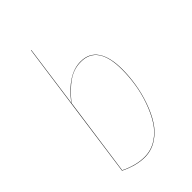

<svg xmlns="http://www.w3.org/2000/svg" viewBox="-221 -814 908 908"><g transform="rotate(-45 232.5 -360.5)"><path d="M295.9 -526.9Q353 -526.9 381.6 -484.6Q410.2 -442.4 410.2 -361.8Q410.2 -314.9 402.3 -265.4Q394.5 -215.8 377.2 -166.3Q359.9 -116.7 335.2 -78.1Q310.5 -39.6 272.9 -15.4Q235.4 8.8 190.9 8.8Q134.8 8.8 69.8 -22.9L168 -730H169.9L127 -419.9Q209.5 -526.9 295.9 -526.9ZM295.9 -524.9Q249.5 -524.9 209.2 -497.6Q168.9 -470.2 127 -418L71.8 -23.9Q134.8 6.8 190.9 6.8Q235.4 6.8 272.5 -17.1Q309.6 -41 334 -79.6Q358.4 -118.2 375.7 -167.5Q393.1 -216.8 400.6 -265.9Q408.2 -314.9 408.2 -361.8Q408.2 -524.9 295.9 -524.9Z"/></g></svg>

Font: Fira Sans Compressed Two
Style: Italic
Weight: 100
Width: 3
Italic angle: -8°
Designer: Carrois Corporate & Edenspiekermann AG
Foundry: Carrois Corporate GbR & Edenspiekermann AG
Version: Version 4.203;PS 004.203;hotconv 1.0.88;makeotf.lib2.5.64775